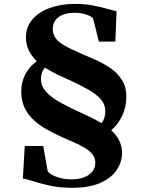

<svg xmlns="http://www.w3.org/2000/svg" viewBox="-20 -842 733 962"><path d="M196.5 -110.5 219 16Q228.5 31 262.5 43.8Q296.5 56.5 337.5 56.5Q393.5 56.5 425.5 33.5Q457.5 10.5 457.5 -26.5Q457.5 -50 444 -67.8Q430.5 -85.5 407.2 -99.8Q384 -114 354 -127.2Q324 -140.5 291 -155Q244.5 -175.5 207 -197.8Q169.5 -220 142.5 -246.8Q115.5 -273.5 101 -307Q86.5 -340.5 86.5 -384Q86.5 -431.5 107 -470.2Q127.5 -509 164.5 -535.5Q140.5 -557.5 125.2 -587.8Q110 -618 110 -655.5Q110 -706.5 141.8 -744Q173.5 -781.5 229.2 -802Q285 -822.5 356 -822.5Q405 -822.5 446.5 -814.5Q488 -806.5 518.5 -797.5Q549 -788.5 564 -786L558 -633.5H475.5L446.5 -748.5Q442.5 -758 415.8 -768Q389 -778 353 -778Q303 -778 273.8 -756.5Q244.5 -735 244.5 -697Q244.5 -673.5 255 -656.5Q265.5 -639.5 284.2 -626Q303 -612.5 328.2 -600.5Q353.5 -588.5 383 -575Q414 -561.5 453.5 -544.5Q493 -527.5 529.2 -503.5Q565.5 -479.5 589.2 -444Q613 -408.5 613 -357.5Q613 -304 591 -259.5Q569 -215 537 -189.5Q562.5 -166.5 577 -138.2Q591.5 -110 591.5 -75.5Q591.5 -32 565.8 8Q540 48 484.8 73.5Q429.5 99 340 99Q279 99 229.5 88Q180 77 145.5 65.8Q111 54.5 94.5 53L104 -110.5ZM366.5 -286Q387.5 -276 404 -268.5Q420.5 -261 434.8 -254Q449 -247 462.2 -240Q475.5 -233 489 -225Q498.5 -237.5 503 -252Q507.5 -266.5 507.5 -282Q507.5 -318.5 485 -344.5Q462.5 -370.5 422.8 -393Q383 -415.5 331 -439.5Q315 -446.5 298.8 -454Q282.5 -461.5 266.5 -469.2Q250.5 -477 235.2 -485.5Q220 -494 205 -503.5Q195 -491.5 190 -477Q185 -462.5 185 -445.5Q185 -412.5 208 -385.5Q231 -358.5 271.8 -334.5Q312.5 -310.5 366.5 -286Z"/></svg>

Font: Merriweather 96pt ExtraBold
Style: Regular
Weight: 800
Version: Version 2.100